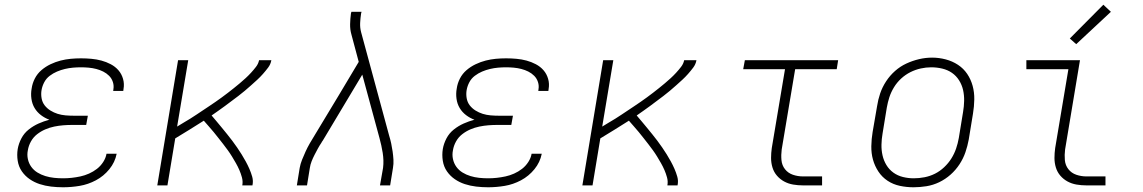

<svg xmlns="http://www.w3.org/2000/svg" viewBox="-20 -785 4840 813"><path d="M247 8Q221 8 196 5Q171 2 148 -5.5Q125 -13 105.5 -26.5Q86 -40 72.5 -59.5Q59 -79 55 -104Q51 -129 55 -154Q59 -177 70.5 -199Q82 -221 101.5 -236.5Q121 -252 143.5 -262Q166 -272 189 -278Q170 -285 153.5 -297.5Q137 -310 126.5 -327.5Q116 -345 113 -367Q110 -389 114 -410Q117 -432 127.5 -452.5Q138 -473 155.5 -488Q173 -503 194 -513Q215 -523 236.5 -528.5Q258 -534 279.5 -536Q301 -538 323 -538Q345 -538 367 -536Q389 -534 409.5 -528.5Q430 -523 449 -513Q468 -503 481.5 -487.5Q495 -472 501 -451Q507 -430 503 -408Q503 -406 502.5 -404Q502 -402 502 -400H459Q460 -402 460 -403.5Q460 -405 460 -406Q463 -422 458 -437.5Q453 -453 442 -464Q431 -475 417 -482Q403 -489 387.5 -493Q372 -497 355.5 -498.5Q339 -500 323 -500Q306 -500 289 -498.5Q272 -497 255 -493Q238 -489 221.5 -482Q205 -475 190.5 -464Q176 -453 167.5 -437Q159 -421 156 -404Q153 -387 156 -369.5Q159 -352 169 -339Q179 -326 193.5 -317Q208 -308 224 -303Q240 -298 257.5 -296.5Q275 -295 293 -295H352L345 -256H286Q267 -256 248 -254.5Q229 -253 209.5 -249Q190 -245 171.5 -237Q153 -229 137 -216.5Q121 -204 111 -186Q101 -168 98 -149Q94 -130 98 -111.5Q102 -93 112.5 -78.5Q123 -64 138.5 -54.5Q154 -45 172 -39.5Q190 -34 209 -32Q228 -30 247 -30Q265 -30 283.5 -32Q302 -34 320.5 -38Q339 -42 357 -50Q375 -58 390.5 -70Q406 -82 417 -99Q428 -116 431 -134H474Q467 -98 443 -68.5Q419 -39 386 -21.5Q353 -4 317.5 2Q282 8 247 8Z M646 0 734 -530H777L730 -249Q744 -258 758 -266Q772 -274 785.5 -282.5Q799 -291 812.5 -300Q826 -309 839.5 -318Q853 -327 866.5 -336Q880 -345 893 -354Q906 -363 919 -372.5Q932 -382 945 -392Q958 -402 970.5 -412Q983 -422 995.5 -432.5Q1008 -443 1020 -454Q1032 -465 1043 -477Q1054 -489 1064 -502Q1074 -515 1077 -530H1129Q1126 -513 1115.5 -499Q1105 -485 1093.5 -472Q1082 -459 1069 -447Q1056 -435 1043 -423.5Q1030 -412 1016.5 -400.5Q1003 -389 989 -378.5Q975 -368 961 -357.5Q947 -347 933 -336.5Q919 -326 904.5 -316Q890 -306 876 -296Q887 -283 898 -270Q909 -257 920 -243.5Q931 -230 942 -216.5Q953 -203 963.5 -189Q974 -175 984 -160.5Q994 -146 1003 -131.5Q1012 -117 1020.5 -101.5Q1029 -86 1036 -70Q1043 -54 1048 -36.5Q1053 -19 1049 0H1006Q1009 -17 1004.5 -33.5Q1000 -50 993.5 -65Q987 -80 979 -94Q971 -108 962.5 -122Q954 -136 944.5 -149Q935 -162 925 -175Q915 -188 905 -200.5Q895 -213 885 -225.5Q875 -238 864 -250Q853 -262 843 -274Q813 -255 782.5 -236Q752 -217 722 -199L689 0Z M1237 0 1249 -74Q1252 -91 1259 -108.5Q1266 -126 1274 -143.5Q1282 -161 1291.5 -177.5Q1301 -194 1311 -210L1416 -384L1499 -523L1468 -639Q1462 -660 1462.5 -682.5Q1463 -705 1466 -728L1468 -735H1511L1509 -728Q1506 -708 1505 -688Q1504 -668 1509 -649L1628 -210Q1633 -194 1636.5 -177.5Q1640 -161 1642.5 -143.5Q1645 -126 1646 -108.5Q1647 -91 1644 -74L1632 0H1589L1602 -74Q1604 -90 1603.5 -106Q1603 -122 1600.5 -138Q1598 -154 1594.5 -169.5Q1591 -185 1587 -200L1514 -469L1347 -190Q1346 -188 1344.5 -186.5Q1343 -185 1342 -183V-182Q1333 -169 1326 -156Q1319 -143 1312 -129.5Q1305 -116 1299.5 -102Q1294 -88 1292 -74L1280 0Z M2047 8Q2021 8 1996 5Q1971 2 1948 -5.5Q1925 -13 1905.5 -26.5Q1886 -40 1872.5 -59.5Q1859 -79 1855 -104Q1851 -129 1855 -154Q1859 -177 1870.5 -199Q1882 -221 1901.5 -236.5Q1921 -252 1943.5 -262Q1966 -272 1989 -278Q1970 -285 1953.5 -297.5Q1937 -310 1926.5 -327.5Q1916 -345 1913 -367Q1910 -389 1914 -410Q1917 -432 1927.5 -452.5Q1938 -473 1955.5 -488Q1973 -503 1994 -513Q2015 -523 2036.5 -528.5Q2058 -534 2079.5 -536Q2101 -538 2123 -538Q2145 -538 2167 -536Q2189 -534 2209.5 -528.5Q2230 -523 2249 -513Q2268 -503 2281.5 -487.5Q2295 -472 2301 -451Q2307 -430 2303 -408Q2303 -406 2302.5 -404Q2302 -402 2302 -400H2259Q2260 -402 2260 -403.5Q2260 -405 2260 -406Q2263 -422 2258 -437.5Q2253 -453 2242 -464Q2231 -475 2217 -482Q2203 -489 2187.5 -493Q2172 -497 2155.5 -498.5Q2139 -500 2123 -500Q2106 -500 2089 -498.5Q2072 -497 2055 -493Q2038 -489 2021.5 -482Q2005 -475 1990.5 -464Q1976 -453 1967.5 -437Q1959 -421 1956 -404Q1953 -387 1956 -369.5Q1959 -352 1969 -339Q1979 -326 1993.5 -317Q2008 -308 2024 -303Q2040 -298 2057.5 -296.5Q2075 -295 2093 -295H2152L2145 -256H2086Q2067 -256 2048 -254.5Q2029 -253 2009.5 -249Q1990 -245 1971.5 -237Q1953 -229 1937 -216.5Q1921 -204 1911 -186Q1901 -168 1898 -149Q1894 -130 1898 -111.5Q1902 -93 1912.5 -78.5Q1923 -64 1938.5 -54.5Q1954 -45 1972 -39.5Q1990 -34 2009 -32Q2028 -30 2047 -30Q2065 -30 2083.5 -32Q2102 -34 2120.5 -38Q2139 -42 2157 -50Q2175 -58 2190.5 -70Q2206 -82 2217 -99Q2228 -116 2231 -134H2274Q2267 -98 2243 -68.5Q2219 -39 2186 -21.5Q2153 -4 2117.5 2Q2082 8 2047 8Z M2446 0 2534 -530H2577L2530 -249Q2544 -258 2558 -266Q2572 -274 2585.5 -282.5Q2599 -291 2612.5 -300Q2626 -309 2639.5 -318Q2653 -327 2666.5 -336Q2680 -345 2693 -354Q2706 -363 2719 -372.5Q2732 -382 2745 -392Q2758 -402 2770.5 -412Q2783 -422 2795.5 -432.5Q2808 -443 2820 -454Q2832 -465 2843 -477Q2854 -489 2864 -502Q2874 -515 2877 -530H2929Q2926 -513 2915.5 -499Q2905 -485 2893.5 -472Q2882 -459 2869 -447Q2856 -435 2843 -423.5Q2830 -412 2816.5 -400.5Q2803 -389 2789 -378.5Q2775 -368 2761 -357.5Q2747 -347 2733 -336.5Q2719 -326 2704.5 -316Q2690 -306 2676 -296Q2687 -283 2698 -270Q2709 -257 2720 -243.5Q2731 -230 2742 -216.5Q2753 -203 2763.5 -189Q2774 -175 2784 -160.5Q2794 -146 2803 -131.5Q2812 -117 2820.5 -101.5Q2829 -86 2836 -70Q2843 -54 2848 -36.5Q2853 -19 2849 0H2806Q2809 -17 2804.5 -33.5Q2800 -50 2793.5 -65Q2787 -80 2779 -94Q2771 -108 2762.5 -122Q2754 -136 2744.5 -149Q2735 -162 2725 -175Q2715 -188 2705 -200.5Q2695 -213 2685 -225.5Q2675 -238 2664 -250Q2653 -262 2643 -274Q2613 -255 2582.5 -236Q2552 -217 2522 -199L2489 0Z M3380 0Q3359 0 3338.5 -3.5Q3318 -7 3300.5 -16.5Q3283 -26 3270 -41Q3257 -56 3251 -75.5Q3245 -95 3245 -116Q3245 -137 3248 -158L3304 -492H3127L3134 -530H3529L3523 -492H3347L3290 -152Q3287 -129 3289 -107Q3291 -85 3304 -68.5Q3317 -52 3337.5 -45Q3358 -38 3380 -38H3461V0Z M3848 8Q3819 8 3790.5 2Q3762 -4 3738.5 -19.5Q3715 -35 3699.5 -58.5Q3684 -82 3676.5 -109Q3669 -136 3669.5 -166Q3670 -196 3675 -226L3694 -336Q3698 -363 3707 -389.5Q3716 -416 3732 -440.5Q3748 -465 3770 -484.5Q3792 -504 3818 -516Q3844 -528 3871.5 -534.5Q3899 -541 3927 -541Q3956 -541 3984.5 -533.5Q4013 -526 4036.5 -510.5Q4060 -495 4075.5 -472Q4091 -449 4098.5 -421.5Q4106 -394 4105.5 -364Q4105 -334 4100 -304L4082 -194Q4077 -167 4068 -140.5Q4059 -114 4043 -89.5Q4027 -65 4005 -45.5Q3983 -26 3957 -13.5Q3931 -1 3903 3.5Q3875 8 3848 8ZM3849 -30Q3872 -30 3895 -34.5Q3918 -39 3939 -49.5Q3960 -60 3978 -77Q3996 -94 4008.5 -114Q4021 -134 4028.5 -156Q4036 -178 4040 -201L4058 -311Q4062 -334 4062.5 -358Q4063 -382 4058 -404Q4053 -426 4041 -445Q4029 -464 4011 -476.5Q3993 -489 3970 -494.5Q3947 -500 3923 -500Q3901 -500 3878.5 -495Q3856 -490 3835 -479.5Q3814 -469 3796 -452.5Q3778 -436 3765.5 -415.5Q3753 -395 3746 -373.5Q3739 -352 3735 -329L3717 -219Q3713 -196 3712.5 -172.5Q3712 -149 3717 -127Q3722 -105 3733.5 -86Q3745 -67 3763 -54Q3781 -41 3803.5 -35.5Q3826 -30 3849 -30Z M4580 0Q4559 0 4538.5 -3.5Q4518 -7 4500.5 -16.5Q4483 -26 4470 -41Q4457 -56 4451 -75.5Q4445 -95 4445 -116Q4445 -137 4448 -158L4504 -492H4326V-530H4553L4490 -152Q4487 -129 4489 -107Q4491 -85 4504 -68.5Q4517 -52 4537.5 -45Q4558 -38 4580 -38H4661V0ZM4537 -598 4510 -622 4652 -765 4684 -735Z"/></svg>

Font: Iosevka Curly Slab XLtExObl
Style: Regular
Weight: 200
Width: 7
Italic angle: -9°
Monospace: yes
Designer: Belleve Invis
Foundry: Belleve Invis
Version: Version 11.0.0; ttfautohint (v1.8.3)